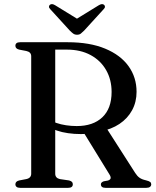

<svg xmlns="http://www.w3.org/2000/svg" viewBox="-20 -903 748 923"><path d="M636.5 -461.5Q636.5 -412.5 615 -373Q593.5 -333.5 554.2 -307.2Q515 -281 461 -271Q444.5 -268.5 430 -265.5Q415.5 -262.5 400.8 -260.5Q386 -258.5 368.5 -258.5Q336.5 -258.5 307 -262.8Q277.5 -267 253 -275.5Q228.5 -284 210.5 -296L214.5 -330Q229.5 -319.5 251 -312Q272.5 -304.5 297.8 -300.8Q323 -297 349 -297Q427.5 -297 472 -339.2Q516.5 -381.5 516.5 -461Q516.5 -520 490.2 -566Q464 -612 415.8 -638.2Q367.5 -664.5 301.5 -664.5H245.5V-68Q245.5 -57.5 251.2 -51Q257 -44.5 268 -42L312.5 -35.5Q322.5 -32.5 326.2 -28.2Q330 -24 330 -17Q330 0 307.5 0H77Q65 0 59.5 -4.8Q54 -9.5 54 -17Q54 -31 72 -35.5L106 -42Q118 -44.5 124 -51Q130 -57.5 130 -68V-632.5Q130 -643 124 -649.2Q118 -655.5 106 -658L72 -664.5Q54 -669 54 -683Q54 -691 59.5 -695.5Q65 -700 77 -700H305Q411.5 -700 485.5 -669.2Q559.5 -638.5 598 -584.8Q636.5 -531 636.5 -461.5ZM377 -274.5 491 -288.5 630 -71.5Q639.5 -56.5 650.8 -48.5Q662 -40.5 680.5 -36.5Q697 -32.5 702 -28.2Q707 -24 707 -17Q707 -9.5 701.2 -4.8Q695.5 0 683.5 0H487.5Q465 0 465 -17Q465 -22 468.5 -25.5Q472 -29 479 -31.5L498.5 -35Q510 -38.5 511.8 -45.8Q513.5 -53 505.5 -65.5ZM370 -801 245.5 -877.5Q229.5 -887.5 220 -880Q216 -877 215.5 -871.2Q215 -865.5 221.5 -859L315.5 -756Q324.5 -747 332 -741.5Q339.5 -736 350.5 -736Q361.5 -736 368.5 -741.5Q375.5 -747 384.5 -756L478.5 -859Q485 -865.5 484.5 -871.2Q484 -877 480 -880Q471 -887.5 454.5 -877.5L330 -801Z"/></svg>

Font: Fraunces 28pt
Style: Regular
Weight: 400
Version: Version 1.000;[b76b70a41]